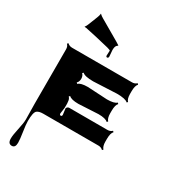

<svg xmlns="http://www.w3.org/2000/svg" viewBox="-329 -1197 1533 1740"><g transform="rotate(30 437.0 -327.0)"><path d="M427.2 -746.6 429.7 -796.4Q429.7 -802.2 396 -811Q362.3 -819.8 258.1 -843.8Q153.8 -867.7 142.1 -868.9Q130.4 -870.1 126.7 -870.1Q123 -870.1 123 -870.8Q123 -871.6 126 -875Q135.3 -886.7 144.5 -910.2L181.2 -1003.9Q189.5 -1024.9 190.9 -1036.6Q192.4 -1048.3 192.9 -1048.3Q193.4 -1048.3 196.3 -1044.9Q208 -1032.7 229.5 -1020.5L439.5 -898.4Q474.1 -877.9 474.1 -876.5Q474.1 -875 470 -872.1Q465.8 -869.1 460.9 -864.3Q447.8 -851.1 447.8 -814.5L453.1 -748Q453.1 -740.2 449 -735.6Q444.8 -731 439.5 -731Q427.2 -731 427.2 -746.6ZM352.1 -81.1 344.2 -141.6V-147Q354.5 -165 372.1 -165L770.5 -164.6Q800.3 -164.6 818.8 -183.6L828.6 -173.8Q807.1 -152.3 807.1 -91.8Q807.1 -91.8 807.1 -63.5Q807.1 -14.2 828.6 8.3L818.8 18.1Q799.8 -1 770.5 -1H192.9Q149.4 -1 128.9 15.6Q105.5 35.2 105.5 126Q105.5 162.6 116.7 234.1Q127.9 305.7 127.9 341.8Q127.9 394 90.8 394Q50.8 394 50.8 340.3Q50.8 303.7 66.9 231.9Q83 160.2 83 123L80.6 -40.5V-609.9Q80.6 -640.1 62 -658.2L71.8 -668.5Q91.8 -649.4 120.6 -649.4H747.6Q777.3 -649.4 796.4 -668.5L806.2 -658.2Q784.7 -636.7 784.7 -577.1V-549.8Q784.7 -497.6 806.2 -476.6L796.4 -467.3Q772 -492.2 681.6 -492.2L439 -481Q349.1 -481 324.7 -505.9L314.5 -496.1Q333.5 -477.5 333.5 -447Q333.5 -416.5 314.5 -397.9L324.7 -388.7Q348.1 -413.1 423.3 -413.1L627.9 -401.9Q703.6 -401.9 728 -426.3L738.3 -416.5Q716.8 -395 716.8 -334V-306.6Q716.8 -256.3 738.3 -233.9L728 -223.6Q704.6 -248 628.9 -248L424.3 -237.3Q349.1 -237.3 324.7 -261.7L314.9 -252Q329.6 -237.3 332 -217Q334.5 -196.8 335 -188.2Q335.4 -179.7 335 -161.9Q334.5 -144 334.5 -140.6L326.2 -82Q326.2 -64.5 339.1 -64.5Q352.1 -64.5 352.1 -81.1Z"/></g></svg>

Font: Nosifer Caps
Style: Regular
Weight: 800
Version: Version 001.002